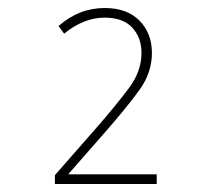

<svg xmlns="http://www.w3.org/2000/svg" viewBox="-20 -874 540 479"><path d="M371 -415V-439H150L242 -544Q298 -608 328.5 -650.5Q359 -693 359 -742Q359 -791 328 -822.5Q297 -854 241 -854Q177 -854 126 -809L140 -790Q189 -830 241 -830Q287 -830 310 -805Q333 -780 333 -742Q333 -696 301.5 -654Q270 -612 223 -558L117 -437V-415Z"/></svg>

Font: Noto Sans Mono UI Condensed Thin
Style: Regular
Weight: 250
Width: 3
Designer: Monotype Design team
Foundry: Monotype Imaging Inc.
Version: 1.000